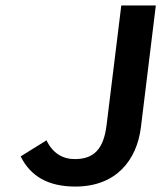

<svg xmlns="http://www.w3.org/2000/svg" viewBox="-20 -674 593 706"><path d="M56 -99C92 -26 157 12 257 12C408 12 483 -86 498 -205L553 -654H426L372 -215C361 -122 322 -89 255 -89C211 -89 174 -110 151 -158Z"/></svg>

Font: Falling Sky
Style: ExtObl
Weight: 400
Designer: Paul D. Hunt
Foundry: Adobe Systems Incorporated
Version: Version 1.02